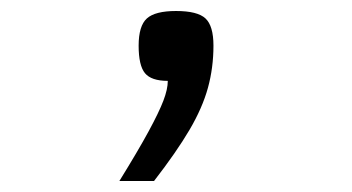

<svg xmlns="http://www.w3.org/2000/svg" viewBox="-20 -133 640 349"><path d="M197 196Q231 141 250 106Q269 71 277 50Q285 29 285 14Q255 14 243.5 0Q232 -14 232 -50Q232 -86 247 -99.5Q262 -113 300 -113Q339 -113 353.5 -99.5Q368 -86 368 -50Q368 -10 358 26.5Q348 63 324.5 103Q301 143 260 196Z"/></svg>

Font: Victor Mono Thin Light
Style: Regular
Weight: 300
Monospace: yes
Version: Version 1.561;gftools[0.9.30]